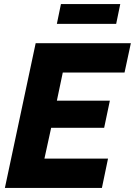

<svg xmlns="http://www.w3.org/2000/svg" viewBox="-20 -922 662 942"><path d="M259 -805 279 -902H570L550 -805ZM155 -710H622L591 -566H288L259 -428H519L491 -295H231L198 -144H510L480 0H4Z"/></svg>

Font: Raleway-v4020 ExtraBold
Style: Italic
Weight: 800
Italic angle: -12°
Designer: Matt McInerney, Pablo Impallari, Rodrigo Fuenzalida
Foundry: Matt McInerney, Pablo Impallari, Rodrigo Fuenzalida
Version: Version 4.020;PS 004.020;hotconv 1.0.88;makeotf.lib2.5.64775